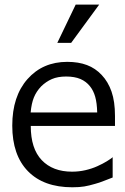

<svg xmlns="http://www.w3.org/2000/svg" viewBox="-20 -785 531 817"><path d="M287.6 11.9Q165.8 11.9 99 -56.4Q32.2 -124.8 32.2 -250.5Q32.2 -375.2 97 -448.5Q161.9 -521.8 266.3 -521.8Q313.9 -521.8 350 -508.2Q386.1 -494.6 412.9 -465.8Q440.1 -437.1 454.7 -395Q469.3 -353 469.3 -291.6V-249H110.9Q110.9 -152.5 157.7 -103.5Q204.5 -54.5 286.6 -54.5Q315.8 -54.5 343.6 -60.9Q371.3 -67.3 394.1 -77.7Q418.3 -88.6 434.7 -98.8Q451 -108.9 460.9 -116.8H459.4V-29.7Q447 -25.2 424.3 -16.1Q401.5 -6.9 384.2 -2.5Q358.9 5 338.6 8.4Q318.3 11.9 287.6 11.9ZM393.6 -306.4Q392.6 -347 385.1 -373.3Q377.7 -399.5 362.9 -417.8Q347 -438.1 322.3 -448.8Q297.5 -459.4 261.4 -459.4Q225.7 -459.4 200.7 -448.5Q175.7 -437.6 155 -417.3Q134.7 -396 124.3 -370.5Q113.9 -345 110.4 -306.4ZM402 -765.3 282.7 -602.5H223.8L302 -765.3Z"/></svg>

Font: Shan Wanhai
Style: Regular
Weight: 400
Designer: Khon Soe Zaw Thu
Foundry: Shan Unicode
Version: Version 1.00 June 3, 2017, initial release